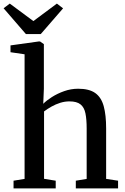

<svg xmlns="http://www.w3.org/2000/svg" viewBox="-42 -1050 697 1070"><path d="M95 -53V-747.5L16.5 -759V-797L174.5 -819H181L202.5 -804V-555.5L199 -471.5Q216.5 -489.5 247 -509Q277.5 -528.5 315.5 -542Q353.5 -555.5 393.5 -555.5Q455 -555.5 488.8 -531.5Q522.5 -507.5 536 -458.2Q549.5 -409 549.5 -333.5V-53L616 -43V0H380.5V-43L441 -53V-333.5Q441 -384.5 434.2 -418Q427.5 -451.5 406.8 -468.2Q386 -485 345 -485Q319 -485 293.5 -477Q268 -469 245 -456Q222 -443 203.5 -429V-53.5L268.5 -43V0H33.5V-43ZM102.5 -860 -22 -1004 12.5 -1030 144 -932.5 275 -1030 309.5 -1003.5 185 -860Z"/></svg>

Font: Merriweather 48pt Medium
Style: Regular
Weight: 500
Version: Version 2.100